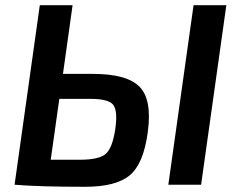

<svg xmlns="http://www.w3.org/2000/svg" viewBox="-20 -710 912 738"><path d="M222 -426H336Q468 -426 516.5 -376.5Q565 -327 548 -202Q532 -81 479 -36.5Q426 8 307 8Q130 8 36 0L133 -690H259ZM850 -690 753 0H627L724 -690ZM175 -96H286Q361 -96 386.5 -118.5Q412 -141 423 -213Q433 -282 416 -306Q399 -330 328 -330H208Z"/></svg>

Font: Exo 2.0 Semi Bold
Style: Italic
Weight: 600
Italic angle: -8°
Designer: Natanael Gama
Version: Version 1.001;PS 001.001;hotconv 1.0.70;makeotf.lib2.5.58329